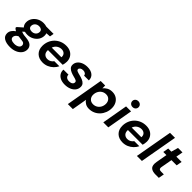

<svg xmlns="http://www.w3.org/2000/svg" viewBox="183 -1982 3476 3476"><g transform="rotate(45 1921.0 -244.0)"><path d="M256 -148Q220 -148 190 -156L152 -124Q170 -113 197 -106.5Q224 -100 274 -96Q369 -88 409 -52.5Q449 -17 449 38Q449 95 415.5 138.5Q382 182 324 207Q266 232 191 232Q95 232 37 197Q-21 162 -21 93Q-21 50 2.5 14.5Q26 -21 68 -49Q35 -66 17 -87L21 -110L120 -197Q82 -236 82 -295Q82 -354 114 -402.5Q146 -451 199.5 -479.5Q253 -508 319 -508Q361 -508 395 -496H583L569 -418L483 -412Q491 -388 491 -361Q491 -301 459.5 -253Q428 -205 374.5 -176.5Q321 -148 256 -148ZM273 -245Q320 -245 350.5 -273Q381 -301 381 -345Q381 -376 359 -393Q337 -410 302 -410Q254 -410 223.5 -381.5Q193 -353 193 -310Q193 -279 214.5 -262Q236 -245 273 -245ZM100 68Q100 101 129.5 118Q159 135 207 135Q258 135 293.5 113.5Q329 92 329 52Q329 29 311.5 12Q294 -5 243 -8Q202 -11 166 -18Q132 -1 116 21.5Q100 44 100 68Z M808 12Q709 12 650.5 -45Q592 -102 592 -199Q592 -262 614 -318Q636 -374 677 -416.5Q718 -459 774.5 -483.5Q831 -508 899 -508Q965 -508 1012 -482.5Q1059 -457 1084.5 -412.5Q1110 -368 1110 -311Q1110 -287 1105.5 -261.5Q1101 -236 1095 -217H718Q718 -209 718 -200Q718 -150 748 -121.5Q778 -93 826 -93Q864 -93 893.5 -110.5Q923 -128 942 -156H1072Q1049 -108 1009.5 -70Q970 -32 918.5 -10Q867 12 808 12ZM882 -404Q836 -404 795 -377.5Q754 -351 735 -297H982Q983 -305 983 -308Q984 -352 956 -378Q928 -404 882 -404Z M1374 12Q1306 12 1258.5 -11Q1211 -34 1187 -74Q1163 -114 1167 -165H1295Q1294 -130 1318 -108Q1342 -86 1390 -86Q1432 -86 1455.5 -104Q1479 -122 1479 -150Q1479 -175 1454 -186.5Q1429 -198 1390 -207Q1349 -217 1310 -233Q1271 -249 1245.5 -275Q1220 -301 1220 -342Q1220 -390 1248.5 -427.5Q1277 -465 1327 -486.5Q1377 -508 1442 -508Q1530 -508 1581 -466Q1632 -424 1630 -352H1507Q1506 -378 1484.5 -394Q1463 -410 1428 -410Q1392 -410 1369.5 -394.5Q1347 -379 1347 -356Q1347 -334 1373.5 -322.5Q1400 -311 1443 -301Q1490 -290 1527.5 -274Q1565 -258 1587.5 -232.5Q1610 -207 1610 -166Q1610 -112 1579 -72Q1548 -32 1494.5 -10Q1441 12 1374 12Z M1664 220 1789 -496H1904L1905 -425Q1935 -462 1977.5 -485Q2020 -508 2079 -508Q2140 -508 2185.5 -480Q2231 -452 2256 -403.5Q2281 -355 2281 -294Q2281 -230 2259.5 -174.5Q2238 -119 2199 -77Q2160 -35 2107.5 -11.5Q2055 12 1994 12Q1940 12 1900 -11.5Q1860 -35 1842 -68L1792 220ZM1988 -100Q2034 -100 2070.5 -122.5Q2107 -145 2128 -184Q2149 -223 2149 -272Q2149 -325 2117 -360.5Q2085 -396 2030 -396Q1983 -396 1946.5 -373Q1910 -350 1889 -310Q1868 -270 1868 -220Q1868 -168 1901 -134Q1934 -100 1988 -100Z M2530 -570Q2495 -570 2472.5 -591.5Q2450 -613 2450 -645Q2450 -677 2472.5 -698.5Q2495 -720 2530 -720Q2565 -720 2587.5 -698.5Q2610 -677 2610 -645Q2610 -613 2587.5 -591.5Q2565 -570 2530 -570ZM2352 0 2439 -496H2567L2480 0Z M2855 12Q2756 12 2697.5 -45Q2639 -102 2639 -199Q2639 -262 2661 -318Q2683 -374 2724 -416.5Q2765 -459 2821.5 -483.5Q2878 -508 2946 -508Q3012 -508 3059 -482.5Q3106 -457 3131.5 -412.5Q3157 -368 3157 -311Q3157 -287 3152.5 -261.5Q3148 -236 3142 -217H2765Q2765 -209 2765 -200Q2765 -150 2795 -121.5Q2825 -93 2873 -93Q2911 -93 2940.5 -110.5Q2970 -128 2989 -156H3119Q3096 -108 3056.5 -70Q3017 -32 2965.5 -10Q2914 12 2855 12ZM2929 -404Q2883 -404 2842 -377.5Q2801 -351 2782 -297H3029Q3030 -305 3030 -308Q3031 -352 3003 -378Q2975 -404 2929 -404Z M3212 0 3340 -720H3468L3340 0Z M3685 0Q3617 0 3576.5 -28Q3536 -56 3536 -125Q3536 -147 3541 -174L3579 -389H3499L3518 -496H3598L3636 -629H3750L3726 -496H3861L3841 -389H3708L3669 -173Q3667 -163 3667 -153Q3667 -129 3680.5 -119Q3694 -109 3725 -109H3793L3773 0Z"/></g></svg>

Font: DeepMind Sans
Style: Bold Italic
Weight: 700
Italic angle: -10°
Designer: Jonny Pinhorn / Modifications: Colophon Foundry
Foundry: Colophon Foundry
Version: Version 1.002; ttfautohint (v1.8.2)